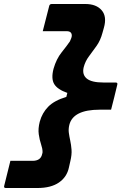

<svg xmlns="http://www.w3.org/2000/svg" viewBox="-73 -780 643 961"><path d="M195 -436Q209 -485 235.5 -518Q262 -551 277 -573Q281 -581 284 -590Q289 -604 283.5 -614Q278 -624 260 -624H141Q149 -657 157 -686.5Q165 -716 173 -749Q175 -760 186 -760H354Q409 -760 436 -728.5Q463 -697 447 -641L440 -616Q430 -578 410.5 -550.5Q391 -523 372.5 -498.5Q354 -474 346 -444Q337 -407 361 -387Q385 -367 445 -367H506Q517 -367 514 -356Q507 -325 499 -294Q491 -263 483 -231H426Q293 -231 274 -155Q269 -134 271.5 -115.5Q274 -97 278.5 -76.5Q283 -56 285 -31Q287 -6 279 27L272 58Q262 106 222 133.5Q182 161 115 161H-44Q-55 161 -52 150Q-44 117 -36.5 87.5Q-29 58 -21 25H90Q131 25 138 -9Q140 -15 140 -19Q140 -36 132.5 -58Q125 -80 121 -108Q117 -136 126 -171Q138 -215 168.5 -246Q199 -277 259 -295L264 -315Q215 -332 198.5 -359Q182 -386 195 -436Z"/></svg>

Font: Recursive Sn Lnr St XBd
Style: Italic
Weight: 800
Italic angle: -15°
Version: Version 1.079;hotconv 1.0.112;makeotfexe 2.5.65598; ttfautoh